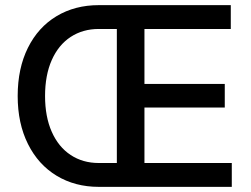

<svg xmlns="http://www.w3.org/2000/svg" viewBox="-20 -727 978 747"><path d="M48.8 -353.5Q48.8 -460.9 88.6 -541Q128.4 -621.1 200 -664.1Q271.5 -707 364.3 -707H877.9V-614.3H542V-400.4H854.5V-308.6H542V-92.8H881.8V0H364.3Q272 0 200.4 -43.2Q128.9 -86.4 88.9 -166.5Q48.8 -246.6 48.8 -353.5ZM364.3 -92.8H434.6V-614.3H364.3Q302.2 -614.3 254.9 -583.3Q207.5 -552.2 181.4 -493.4Q155.3 -434.6 155.3 -353.5Q155.3 -272.9 181.4 -214.1Q207.5 -155.3 254.9 -124Q302.2 -92.8 364.3 -92.8Z"/></svg>

Font: Pretendard Medium
Style: Regular
Weight: 500
Designer: Base glyphs from Inter by Rasmus Andersson; Hangeul glyphs from Noto Sans CJK(Source Han Sans) by Jang Soo-young and Kan
Foundry: Kil Hyung-jin
Version: Version 1.309